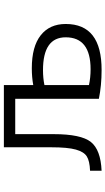

<svg xmlns="http://www.w3.org/2000/svg" viewBox="215 -776 569 1040"><g transform="rotate(-90 500.0 -255.5)"><path d="M95.7 -52.7Q148.4 -54.7 173.3 -70.3Q198.2 -85.9 210.4 -129.9Q222.7 -173.8 222.7 -262.7V-519.5H559.6V-360.4Q602.5 -368.2 650.4 -368.2Q768.6 -368.2 829.6 -319.8Q890.6 -271.5 890.6 -184.6Q890.6 10.7 640.6 9.8Q557.6 9.8 485.4 -4.9V-458H293.9V-250Q293.9 -101.6 251.5 -48.3Q209 4.9 95.7 9.8ZM559.6 -299.8V-58.6Q600.6 -49.8 645.5 -49.8Q818.4 -49.8 818.4 -184.6Q818.4 -307.6 640.6 -307.6Q597.7 -307.6 559.6 -299.8Z"/></g></svg>

Font: Gen Shin Gothic Monospace Normal
Style: Regular
Weight: 350
Designer: [Source Han Sans]
Ryoko NISHIZUKA  (kana & ideographs); Paul D. Hunt (Latin, Greek & Cyrillic); Wenlong ZHANG  (bopomofo
Version: Version 1.002.20150607